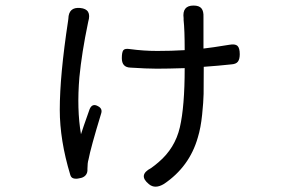

<svg xmlns="http://www.w3.org/2000/svg" viewBox="-20 -612 1040 698"><path d="M268.6 -331.1Q258.8 -214.8 274.4 -124Q279.3 -140.6 305.7 -214.8Q315.4 -238.3 336.9 -225.6Q353.5 -216.8 347.7 -199.2Q309.6 -74.2 301.8 -32.2Q297.9 -19.5 297.9 1V2.9Q298.8 16.6 291 25.4Q283.2 34.2 268.6 36.1Q256.8 39.1 247.6 36.6Q238.3 34.2 235.4 23.4Q197.3 -102.5 197.3 -212.9Q197.3 -337.9 227.5 -536.1Q227.5 -537.1 228 -540Q228.5 -543 228.5 -543.9Q229.5 -586.9 271.5 -583Q314.5 -579.1 300.8 -533.2Q300.8 -532.2 300.3 -530.8Q299.8 -529.3 299.8 -528.3Q277.3 -420.9 268.6 -331.1ZM699.2 -112.3Q668.9 -5.9 576.2 56.6Q543.9 76.2 521.5 57.6Q480.5 24.4 529.3 -1Q543 -10.7 556.6 -22.5Q616.2 -73.2 633.8 -148.9Q651.4 -224.6 651.4 -363.3V-364.3Q588.9 -362.3 549.8 -362.3Q514.6 -362.3 454.1 -366.2Q422.9 -367.2 422.9 -400.4Q422.9 -421.9 428.2 -429.2Q433.6 -436.5 452.1 -433.6Q502 -426.8 551.8 -426.8Q603.5 -426.8 651.4 -429.7Q651.4 -502.9 647.5 -539.1V-545.9Q641.6 -591.8 683.6 -591.8Q704.1 -591.8 712.4 -581.5Q720.7 -571.3 719.7 -549.8V-541V-435.5Q748 -438.5 813.5 -449.2Q835 -453.1 843.3 -445.3Q851.6 -437.5 851.6 -415Q851.6 -396.5 844.7 -387.7Q837.9 -378.9 820.3 -377.9Q775.4 -373 720.7 -369.1V-363.3Q720.7 -298.8 720.2 -270.5Q719.7 -242.2 714.8 -194.8Q710 -147.5 699.2 -112.3Z"/></svg>

Font: GenSenMaruGothic TW TTF Regular
Style: Regular
Weight: 400
Version: Version 1.301